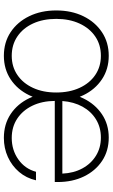

<svg xmlns="http://www.w3.org/2000/svg" viewBox="182 -747 574 978"><g transform="rotate(90 469.0 -258.0)"><path d="M264.2 9.3Q195.8 9.3 143.8 -25.1Q91.8 -59.6 62.5 -119.9Q33.2 -180.2 33.2 -257.3Q33.2 -335 62.5 -395.3Q91.8 -455.6 143.8 -490.2Q195.8 -524.9 264.2 -524.9Q332 -524.9 384 -490.2Q436 -455.6 465.1 -395.3Q494.1 -335 494.1 -257.3Q494.1 -180.2 465.1 -119.9Q436 -59.6 384 -25.1Q332 9.3 264.2 9.3ZM264.2 -30.8Q319.8 -30.8 362.1 -59.6Q404.3 -88.4 427.7 -139.4Q451.2 -190.4 451.2 -257.3Q451.2 -324.7 427.7 -376Q404.3 -427.2 362.1 -456.1Q319.8 -484.9 264.2 -484.9Q208 -484.9 165.8 -456.1Q123.5 -427.2 99.9 -376Q76.2 -324.7 76.2 -257.3Q76.2 -190.4 99.6 -139.4Q123 -88.4 165.5 -59.6Q208 -30.8 264.2 -30.8ZM682.6 9.3Q612.8 9.3 560.8 -25.4Q508.8 -60.1 480.2 -120.1Q451.7 -180.2 451.7 -257.3Q451.7 -335 481 -395.3Q510.3 -455.6 561.8 -490.2Q613.3 -524.9 680.7 -524.9Q748.5 -524.9 799.6 -491Q850.6 -457 878.9 -398.4Q907.2 -339.8 907.2 -265.1V-250H494.1Q494.6 -185.5 518.3 -136.2Q542 -86.9 584.2 -58.8Q626.5 -30.8 682.6 -30.8Q744.6 -30.8 792.2 -64.5Q839.8 -98.1 855 -154.3H898.4Q887.2 -105 856 -68.4Q824.7 -31.7 779.8 -11.2Q734.9 9.3 682.6 9.3ZM494.6 -288.6H864.3Q861.8 -346.7 837.6 -390.9Q813.5 -435.1 772.9 -460Q732.4 -484.9 680.7 -484.9Q628.9 -484.9 588.4 -460.2Q547.9 -435.5 523.4 -391.4Q499 -347.2 494.6 -288.6Z"/></g></svg>

Font: Inter Display ExtraLight
Style: Regular
Weight: 200
Designer: Rasmus Andersson
Foundry: rsms
Version: Version 4.000;git-a52131595